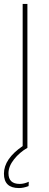

<svg xmlns="http://www.w3.org/2000/svg" viewBox="-27 -750 247 974"><path d="M112 -730V0Q72 23 44 58.5Q16 94 16 129Q16 183 73 183Q95 183 119 172L118 194Q92 204 69 204Q-7 204 -7 131Q-7 56 88 -9V-730Z"/></svg>

Font: Nacelle Thin
Style: Regular
Weight: 100
Designer: Sora Sagano
Foundry: Sora Sagano
Version: Version 1.000;FEAKit 1.0